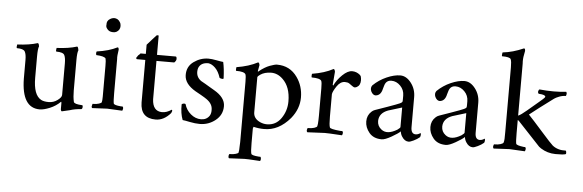

<svg xmlns="http://www.w3.org/2000/svg" viewBox="-48 -679 3172 1044"><g transform="rotate(5 1538.0 -157.5)"><path d="M179 35Q81 35 79 -124V-226Q79 -257 71 -271.5Q63 -286 27 -286Q24 -289 25.5 -296.5Q27 -304 27 -306Q93 -309 137 -323Q142 -323 144 -316Q146 -309 146 -306Q140 -294 140 -250V-134Q140 -40 183 -17Q198 -9 224.5 -9Q251 -9 272.5 -25Q294 -41 294 -54V-226Q294 -257 286.5 -271.5Q279 -286 242 -286Q239 -289 240.5 -296.5Q242 -304 242 -306Q308 -309 352 -323Q357 -323 359 -313.5Q361 -304 361 -303Q355 -291 355 -250V-83Q355 -48 361 -22Q364 -10 406 -8Q408 -8 409.5 -7Q411 -6 411 1Q411 8 408.5 11Q406 14 404 14Q370 16 343 25L300 35Q295 33 294 25V-12L292 -17Q267 8 234 21.5Q201 35 179 35Z M501 -455Q499 -477 518 -488Q527 -494 539 -495Q561 -495 572 -476Q578 -467 578 -455Q578 -433 559 -422Q550 -417 539 -418Q517 -418 506 -435Q499 -444 501 -455ZM627 3Q549 0 545 -1Q541 0 463 3Q458 -2 460.5 -10Q463 -18 463 -20Q485 -20 497.5 -24.5Q510 -29 512 -32Q515 -41 515 -65V-89V-232Q515 -263 512 -272Q504 -284 461 -286Q458 -289 458.5 -296.5Q459 -304 461 -306Q527 -315 572 -338Q577 -338 578 -332.5Q579 -327 579 -326Q573 -289 575 -275V-89Q575 -44 578 -32Q581 -23 618 -20Q624 -20 627 -20Q632 -15 630.5 -7Q629 1 627 3Z M812 35Q729 35 728 -51V-283H682Q679 -285 678 -287.5Q677 -290 678.5 -291.5Q680 -293 681 -294.5Q682 -296 684 -299.5Q686 -303 687.5 -304.5Q689 -306 691.5 -308Q694 -310 695.5 -311.5Q697 -313 699 -316H728V-366Q737 -377 756 -397.5Q775 -418 776.5 -420Q778 -422 781 -422Q789 -424 789 -419V-316H892Q897 -314 897 -303.5Q897 -293 886 -283H789V-74Q792 -9 843 -8Q869 -8 895 -26Q901 -21 895 -12Q895 -12 895 -11L894 -8Q857 35 812 35Z M1070 -320Q1088 -320 1113.5 -315Q1139 -310 1151 -309Q1159 -274 1161 -221Q1161 -216 1152.5 -217Q1144 -218 1139 -221Q1128 -256 1109 -274.5Q1090 -293 1071 -295Q1030 -295 1018 -264Q1015 -255 1015 -244Q1015 -213 1041 -195Q1046 -192 1065 -181.5Q1084 -171 1086 -169Q1088 -167 1115 -152Q1176 -117 1176 -69.5Q1176 -22 1138.5 8Q1101 38 1053 38Q1028 38 999 32Q970 26 959 25Q945 -10 946 -60Q952 -65 958.5 -65Q965 -65 967 -63Q976 -31 1001.5 -9.5Q1027 12 1057.5 12Q1088 12 1104 -12Q1112 -26 1111 -45Q1111 -77 1078 -100Q1070 -106 1045.5 -120Q1021 -134 1015 -137Q955 -172 954 -219.5Q953 -267 990 -293.5Q1027 -320 1070 -320Z M1349 -309 1343 -276Q1343 -273 1344.5 -273Q1346 -273 1347 -275Q1378 -300 1405 -310Q1432 -320 1444 -320Q1515 -320 1555 -263Q1589 -215 1589 -153Q1589 -91 1546 -38Q1483 36 1403 35Q1375 35 1346 28Q1343 36 1343 38V117Q1343 163 1347 175Q1349 184 1389 187Q1395 187 1397 187Q1402 192 1401 200.5Q1400 209 1397 210Q1316 205 1312 206Q1308 207 1228 210Q1223 205 1224.5 197Q1226 189 1228 187Q1250 187 1263.5 182.5Q1277 178 1277 175Q1280 164 1280 140Q1280 140 1281 117V-212Q1281 -244 1277 -253Q1269 -267 1225 -267Q1223 -269 1224 -277.5Q1225 -286 1225 -287Q1293 -298 1340 -323Q1345 -323 1347 -317Q1349 -311 1349 -309ZM1480 -246Q1451 -274 1415.5 -273.5Q1380 -273 1357 -257Q1345 -249 1343 -243V-51Q1343 -17 1380 0Q1398 8 1417 8Q1466 8 1494.5 -33.5Q1523 -75 1523 -126Q1523 -205 1480 -246Z M1829 32Q1748 27 1734.5 27.5Q1721 28 1640 32Q1635 27 1636.5 19Q1638 11 1640 9Q1662 9 1675.5 4.5Q1689 0 1691 -5Q1694 -16 1694.5 -38.5Q1695 -61 1695 -63V-212Q1695 -244 1691 -253Q1683 -267 1638 -267Q1636 -269 1636.5 -277.5Q1637 -286 1638 -287Q1706 -298 1752 -323Q1757 -323 1759 -316.5Q1761 -310 1761 -309L1755 -237Q1757 -234 1758 -233Q1773 -265 1801.5 -292.5Q1830 -320 1854 -320Q1878 -320 1897 -304Q1902 -299 1903 -296Q1906 -285 1906 -275Q1906 -247 1887 -237Q1882 -234 1876 -233.5Q1870 -233 1861 -240Q1852 -247 1843.5 -252.5Q1835 -258 1820 -258Q1795 -258 1776 -229.5Q1757 -201 1755 -186V-63Q1755 -17 1760 -5Q1762 4 1818 9Q1826 9 1829 9Q1834 14 1832.5 22Q1831 30 1829 32Z M2040 -18Q2072 8 2127 -25Q2142 -36 2142 -40V-147Q2081 -129 2067 -124Q2019 -106 2018 -63Q2018 -35 2040 -18ZM1970 -253Q2002 -284 2043 -302Q2084 -320 2117 -320Q2150 -320 2176 -286.5Q2202 -253 2202 -209V-45Q2202 -8 2228 -8Q2240 -8 2253 -17Q2256 -17 2256 -9.5Q2256 -2 2253 5Q2239 17 2220 26Q2201 35 2193 35Q2171 35 2156 11Q2148 -1 2146 -17Q2134 -5 2099 15Q2064 35 2046 35Q2001 35 1977.5 6.5Q1954 -22 1954 -55Q1954 -88 1977 -109Q1985 -117 1995.5 -120.5Q2006 -124 2061 -143.5Q2116 -163 2127.5 -168.5Q2139 -174 2140.5 -177.5Q2142 -181 2142 -190V-212Q2142 -243 2120.5 -265Q2099 -287 2071.5 -287Q2044 -287 2035 -260Q2032 -251 2029 -240Q2021 -202 1992 -200Q1977 -200 1967 -220Q1959 -239 1970 -253Z M2390 -18Q2422 8 2477 -25Q2492 -36 2492 -40V-147Q2431 -129 2417 -124Q2369 -106 2368 -63Q2368 -35 2390 -18ZM2320 -253Q2352 -284 2393 -302Q2434 -320 2467 -320Q2500 -320 2526 -286.5Q2552 -253 2552 -209V-45Q2552 -8 2578 -8Q2590 -8 2603 -17Q2606 -17 2606 -9.5Q2606 -2 2603 5Q2589 17 2570 26Q2551 35 2543 35Q2521 35 2506 11Q2498 -1 2496 -17Q2484 -5 2449 15Q2414 35 2396 35Q2351 35 2327.5 6.5Q2304 -22 2304 -55Q2304 -88 2327 -109Q2335 -117 2345.5 -120.5Q2356 -124 2411 -143.5Q2466 -163 2477.5 -168.5Q2489 -174 2490.5 -177.5Q2492 -181 2492 -190V-212Q2492 -243 2470.5 -265Q2449 -287 2421.5 -287Q2394 -287 2385 -260Q2382 -251 2379 -240Q2371 -202 2342 -200Q2327 -200 2317 -220Q2309 -239 2320 -253Z M2827 32Q2746 27 2742 27.5Q2738 28 2657 32Q2652 27 2653.5 19Q2655 11 2657 9Q2679 9 2692.5 4.5Q2706 0 2708 -5Q2713 -17 2712 -63V-416Q2712 -448 2707 -460Q2702 -472 2659 -472Q2657 -472 2658 -482Q2659 -492 2660 -493Q2715 -499 2774 -525Q2779 -525 2780 -520Q2781 -515 2781 -512L2777 -490Q2772 -467 2774 -442V-158Q2789 -164 2820 -190.5Q2851 -217 2879 -240.5Q2907 -264 2909.5 -268Q2912 -272 2912 -273Q2912 -284 2877 -286Q2875 -286 2874 -287Q2869 -293 2871.5 -301Q2874 -309 2877 -310Q2961 -302 3023 -310Q3028 -304 3026 -295.5Q3024 -287 3023 -287Q3005 -287 2987 -280Q2969 -273 2961 -267Q2873 -202 2832 -169Q2857 -143 2910.5 -82.5Q2964 -22 2976 -12Q3005 11 3049 9Q3052 14 3052 21Q3052 28 3050 28Q3038 33 2994 32.5Q2950 32 2914 9Q2905 3 2902.5 0.5Q2900 -2 2784 -126Q2781 -131 2774 -134V-63Q2774 -17 2777 -5Q2779 4 2820 9Q2826 9 2827 9Q2832 14 2830.5 22Q2829 30 2827 32Z"/></g></svg>

Font: AMoshref-Naskh
Style: Naskh
Weight: 500
Version: Version 0.001